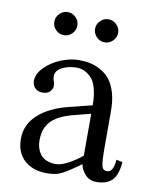

<svg xmlns="http://www.w3.org/2000/svg" viewBox="-74 -676 601 745"><g transform="rotate(10 226.0 -303.0)"><path d="M262 -540.3Q248.5 -553.7 248.5 -572.3Q248.5 -590.8 262 -604.2Q275.4 -617.7 293.9 -617.7Q312.5 -617.7 325.9 -604.2Q339.4 -590.8 339.4 -572.3Q339.4 -553.7 325.9 -540.3Q312.5 -526.9 293.9 -526.9Q275.4 -526.9 262 -540.3ZM101.3 -540.3Q87.9 -553.7 87.9 -572.3Q87.9 -590.8 101.3 -604.2Q114.7 -617.7 133.3 -617.7Q151.9 -617.7 165.3 -604.2Q178.7 -590.8 178.7 -572.3Q178.7 -553.7 165.3 -540.3Q151.9 -526.9 133.3 -526.9Q114.7 -526.9 101.3 -540.3ZM291 -245.1 212.4 -224.6Q180.7 -215.3 159.4 -201.9Q138.2 -188.5 128.2 -172.4Q118.2 -156.2 114.7 -141.4Q111.3 -126.5 111.3 -107.4Q111.3 -94.2 114.7 -81.5Q118.2 -68.8 126.2 -56.4Q134.3 -43.9 150.6 -36.4Q167 -28.8 189.5 -28.8Q210 -28.8 239 -44.7Q268.1 -60.5 291 -80.1ZM355.5 12.2Q329.1 12.2 312.3 -6.1Q295.4 -24.4 291.5 -46.4L268.6 -30.3Q231.4 -4.4 211.9 3.9Q192.4 12.2 160.2 12.2Q106 12.2 72.5 -17.8Q39.1 -47.9 39.1 -102.5Q39.1 -158.2 82 -197.5Q125 -236.8 199.2 -255.4L291 -278.3Q291 -318.4 282.7 -346.4Q274.4 -374.5 260.3 -387.7Q246.1 -400.9 232.7 -406.2Q219.2 -411.6 204.6 -411.6Q173.3 -411.6 147.9 -398.7Q122.6 -385.7 122.6 -364.3Q122.6 -351.6 126 -343.8Q129.4 -337.9 129.4 -325.7Q129.4 -314 119.4 -303.5Q109.4 -293 89.8 -293Q72.3 -293 61 -304Q49.8 -314.9 49.8 -332.5Q49.8 -360.4 75.9 -386.5Q102.1 -412.6 138.7 -427.2Q175.3 -441.9 207.5 -441.9Q231.4 -441.9 252.2 -437.7Q272.9 -433.6 294.2 -421.9Q315.4 -410.2 330.6 -391.6Q345.7 -373 355.2 -341.8Q364.7 -310.5 364.7 -269.5V-122.6Q364.7 -71.8 368.9 -54Q373 -36.1 389.2 -36.1Q415 -36.1 418.5 -86.4L442.9 -81.1Q438.5 -28.8 417.2 -8.3Q396 12.2 355.5 12.2Z"/></g></svg>

Font: Libertinage
Style: b
Weight: 400
Designer: OSP
Foundry: OSP
Version: Version 1.0; 2008; OFL relea